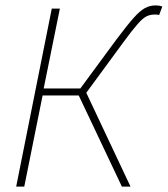

<svg xmlns="http://www.w3.org/2000/svg" viewBox="-20 -692 622 712"><path d="M40 0 172 -660H202L142 -364H278L412 -546Q451 -598 475 -625Q499 -652 517.5 -662Q536 -672 558 -672Q570 -672 582 -668L570 -636Q564 -638 560.5 -638Q557 -638 552 -638Q537 -638 523.5 -631.5Q510 -625 490.5 -603Q471 -581 438 -536L300 -348L464 0H432L272 -338H138L70 0Z"/></svg>

Font: Source Sans 3
Style: Italic
Weight: 200
Italic angle: -11°
Designer: Paul D. Hunt
Foundry: Adobe
Version: Version 3.046;hotconv 1.0.118;makeotfexe 2.5.65603